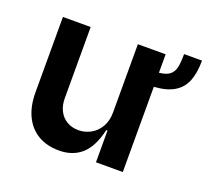

<svg xmlns="http://www.w3.org/2000/svg" viewBox="-104 -701 905 836"><g transform="rotate(20 348.5 -283.5)"><path d="M697.4 -573.9Q697.1 -516.3 682.2 -478.7Q667.3 -441.1 632.6 -419.9Q598 -398.8 539.1 -394.9V0H414.8V-147H409.1Q390.6 -66.1 349.6 -29.5Q308.6 7.1 245 7.1Q189.3 7.1 148.1 -17Q106.9 -41.2 84.9 -87.4Q62.9 -133.5 63.2 -198.2V-545.5H191.8V-218Q191.4 -183.9 204.2 -158.4Q217 -132.8 240.4 -119Q263.8 -105.1 294.7 -105.1Q323.9 -105.1 350.5 -119.3Q377.1 -133.5 393.8 -161.8Q410.5 -190 410.5 -229.4V-545.5H539.1V-460.2Q572.4 -463.4 588.4 -476.6Q604.4 -489.7 609.2 -511.7Q614 -533.7 614.3 -573.9Z"/></g></svg>

Font: Riot Sans
Style: Bold
Weight: 600
Designer: Rasmus Andersson
Foundry: rsms
Version: Version 4.001